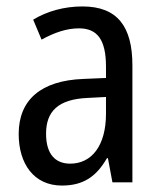

<svg xmlns="http://www.w3.org/2000/svg" viewBox="-20 -566 500 596"><path d="M236 -546C179 -546 126 -531 83 -505L109 -443C149 -465 187 -478 225 -478C282 -478 309 -443 309 -359V-324L239 -321C107 -316 38 -256 38 -150C38 -58 85 10 172 10C239 10 279 -18 312 -75H315L329 0H391V-363C391 -483 345 -546 236 -546ZM252 -262 309 -265V-213C309 -113 264 -58 198 -58C152 -58 123 -87 123 -151C123 -220 160 -258 252 -262Z"/></svg>

Font: Noto Sans Devanagari UI Condensed
Style: Regular
Weight: 400
Width: 3
Designer: Jelle Bosma - Monotype Design Team
Foundry: Monotype Imaging Inc.
Version: Version 2.004